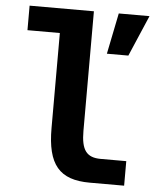

<svg xmlns="http://www.w3.org/2000/svg" viewBox="-54 -806 710 857"><g transform="rotate(5 301.0 -378.0)"><path d="M379.9 3.9H534.2V-106H419.9C356 -106 332 -138.2 332 -224.1V-759.8H43.9V-649.9H189V-224.1C189 -60.5 243.7 3.9 379.9 3.9ZM406.2 -576.2H502.4L581.1 -759.8H443.4Z"/></g></svg>

Font: Hack
Style: Bold
Weight: 700
Monospace: yes
Designer: Christopher Simpkins
Foundry: Christopher Simpkins
Version: Version 2.010